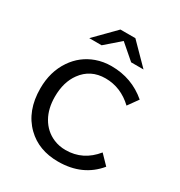

<svg xmlns="http://www.w3.org/2000/svg" viewBox="-191 -917 1022 1091"><g transform="rotate(30 320.0 -371.5)"><path d="M281.2 -785.2H379.4L508.3 -654.3H427.2L330.1 -738.3L233.4 -654.3H152.3ZM601.1 -69.8Q509.3 42 348.6 42Q221.7 42 142.1 -35.6Q54.2 -121.1 54.2 -268.6Q54.2 -378.4 108.9 -459Q159.2 -533.2 243.2 -563.5Q289.6 -580.1 342.3 -580.1Q476.1 -580.1 575.2 -495.1L527.3 -428.2Q448.2 -502.9 347.7 -502.9Q250 -502.9 194.8 -426.8Q149.4 -364.7 149.4 -269Q149.4 -191.9 180.7 -136.2Q214.4 -76.7 274.9 -51.3Q311 -36.1 353 -36.1Q467.3 -36.1 543 -129.9Z"/></g></svg>

Font: BIZ UDPGothic
Style: Regular
Weight: 400
Designer: TypeBank Co., Ltd.
Foundry: Morisawa Inc.
Version: Version 1.051